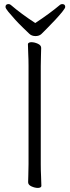

<svg xmlns="http://www.w3.org/2000/svg" viewBox="-20 -912 344 942"><path d="M153 -799Q84 -844 34 -887Q29 -892 22 -892Q7 -892 7 -878Q7 -871 21 -854Q35 -837 54.5 -815.5Q74 -794 93.5 -775.5Q113 -757 123 -747Q135 -735 154 -735Q172 -735 183 -745Q192 -754 211 -773Q230 -792 250.5 -814Q271 -836 285.5 -854Q300 -872 300 -878Q300 -892 285 -892Q278 -892 273 -887Q248 -866 218 -844Q188 -822 153 -799ZM120 -589V-107Q120 -81 119 -55.5Q118 -30 118 -18Q118 -5 134.5 2.5Q151 10 166 10Q173 10 178 7.5Q183 5 183 0Q183 -17 181.5 -46Q180 -75 180 -106V-588Q180 -614 181 -639.5Q182 -665 182 -677Q182 -690 165.5 -697.5Q149 -705 134 -705Q127 -705 122 -702.5Q117 -700 117 -695Q117 -678 118.5 -649Q120 -620 120 -589Z"/></svg>

Font: Klee One
Style: Regular
Weight: 400
Designer: Fontworks Inc.
Foundry: Fontworks Inc.
Version: Version 1.100